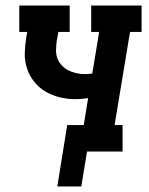

<svg xmlns="http://www.w3.org/2000/svg" viewBox="-20 -550 540 697"><path d="M188 127 224 -96H284L300 -194Q288 -192 276.5 -191Q265 -190 253 -190Q224 -190 196 -197Q168 -204 144.5 -218Q121 -232 103.5 -254Q86 -276 77.5 -303Q69 -330 70 -359.5Q71 -389 76 -418L79 -434H50V-530H233V-434H192L186 -402Q184 -386 183.5 -369.5Q183 -353 188 -339Q193 -325 203.5 -313.5Q214 -302 227.5 -295Q241 -288 256.5 -284.5Q272 -281 288 -281Q294 -281 301 -281.5Q308 -282 315 -283L340 -434H311V-530H494V-434H452L396 -96H425V0H296L275 127Z"/></svg>

Font: Iosevka Curly Slab Oblique
Style: Bold
Weight: 700
Italic angle: -9°
Monospace: yes
Designer: Belleve Invis
Foundry: Belleve Invis
Version: Version 11.1.0; ttfautohint (v1.8.3)